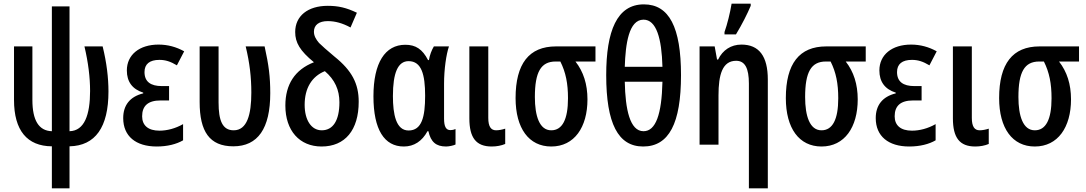

<svg xmlns="http://www.w3.org/2000/svg" viewBox="-20 -795 5967 1055"><path d="M265 240H362V9C504 6 576 -96 576 -292C576 -368 566 -451 544 -540H444C465 -451 475 -370 475 -295C475 -164 444 -76 362 -74V-760H265V-74C193 -76 158 -134 158 -246V-540H57V-246C57 -78 129 8 265 9Z M841 10C900 10 950 -3 986 -24V-113C944 -89 898 -77 856 -77C794 -77 761 -106 761 -156C761 -213 793 -243 862 -243H909V-322H869C808 -322 774 -346 774 -399C774 -443 802 -466 856 -466C889 -466 917 -457 952 -436L992 -513C949 -537 902 -550 851 -550C746 -550 677 -494 677 -408C677 -346 707 -305 767 -286V-282C694 -264 657 -217 657 -146C657 -47 726 10 841 10Z M1262 9C1397 9 1465 -89 1465 -283C1465 -373 1457 -436 1434 -540H1330C1352 -449 1361 -371 1361 -286C1361 -166 1338 -79 1264 -79C1202 -79 1181 -133 1181 -232V-540H1077V-234C1077 -73 1131 9 1262 9Z M1747 10C1876 10 1951 -80 1951 -236C1951 -335 1914 -407 1818 -484C1775 -520 1748 -544 1733 -559C1715 -580 1705 -599 1705 -621C1705 -658 1733 -679 1781 -679C1821 -679 1862 -668 1906 -644L1941 -725C1883 -753 1838 -763 1781 -763C1671 -763 1602 -707 1602 -619C1602 -561 1628 -516 1705 -453C1600 -412 1548 -331 1548 -215C1548 -77 1626 10 1747 10ZM1748 -79C1690 -79 1654 -136 1654 -219C1654 -310 1693 -375 1765 -404C1820 -357 1845 -301 1845 -233C1845 -133 1810 -79 1748 -79Z M2199 10C2255 10 2299 -19 2329 -74H2334C2347 -15 2376 10 2431 10C2448 10 2474 4 2483 -1V-86C2474 -82 2465 -80 2455 -80C2431 -80 2420 -99 2420 -143V-335C2420 -414 2432 -497 2447 -540H2364C2352 -520 2341 -492 2337 -465H2332C2301 -525 2264 -549 2207 -549C2096 -549 2032 -450 2032 -266C2032 -82 2092 10 2199 10ZM2225 -78C2156 -78 2139 -167 2139 -267C2139 -394 2166 -459 2225 -459C2296 -459 2316 -386 2316 -269C2316 -153 2298 -78 2225 -78Z M2682 10C2709 10 2735 5 2756 -4V-88C2741 -83 2721 -79 2706 -79C2678 -79 2663 -99 2663 -147V-540H2559V-145C2559 -38 2596 10 2682 10Z M3009 10C3136 10 3208 -96 3208 -249C3208 -332 3186 -401 3142 -457H3252V-540H3035C2887 -540 2813 -445 2813 -256C2813 -90 2886 10 3009 10ZM3009 -79C2944 -79 2919 -158 2919 -262C2919 -399 2952 -457 3033 -457H3059C3089 -397 3101 -336 3101 -255C3101 -139 3070 -79 3009 -79Z M3514 10C3656 10 3722 -117 3722 -382C3722 -645 3657 -771 3518 -771C3370 -771 3311 -625 3311 -382C3311 -117 3376 10 3514 10ZM3413 -428C3417 -553 3435 -687 3516 -687C3587 -687 3616 -583 3620 -428ZM3516 -74C3441 -74 3416 -194 3413 -346H3620C3616 -166 3583 -74 3516 -74Z M3961 -606H4024C4058 -662 4087 -720 4105 -763V-775H4000C3992 -725 3976 -661 3961 -619ZM4095 240H4199V-358C4199 -486 4151 -550 4054 -550C3997 -550 3951 -520 3926 -468H3920L3907 -540H3824V0H3928V-271C3928 -384 3949 -461 4025 -461C4074 -461 4095 -419 4095 -336Z M4494 10C4621 10 4693 -96 4693 -249C4693 -332 4671 -401 4627 -457H4737V-540H4520C4372 -540 4298 -445 4298 -256C4298 -90 4371 10 4494 10ZM4494 -79C4429 -79 4404 -158 4404 -262C4404 -399 4437 -457 4518 -457H4544C4574 -397 4586 -336 4586 -255C4586 -139 4555 -79 4494 -79Z M4976 10C5035 10 5085 -3 5121 -24V-113C5079 -89 5033 -77 4991 -77C4929 -77 4896 -106 4896 -156C4896 -213 4928 -243 4997 -243H5044V-322H5004C4943 -322 4909 -346 4909 -399C4909 -443 4937 -466 4991 -466C5024 -466 5052 -457 5087 -436L5127 -513C5084 -537 5037 -550 4986 -550C4881 -550 4812 -494 4812 -408C4812 -346 4842 -305 4902 -286V-282C4829 -264 4792 -217 4792 -146C4792 -47 4861 10 4976 10Z M5339 10C5366 10 5392 5 5413 -4V-88C5398 -83 5378 -79 5363 -79C5335 -79 5320 -99 5320 -147V-540H5216V-145C5216 -38 5253 10 5339 10Z M5666 10C5793 10 5865 -96 5865 -249C5865 -332 5843 -401 5799 -457H5909V-540H5692C5544 -540 5470 -445 5470 -256C5470 -90 5543 10 5666 10ZM5666 -79C5601 -79 5576 -158 5576 -262C5576 -399 5609 -457 5690 -457H5716C5746 -397 5758 -336 5758 -255C5758 -139 5727 -79 5666 -79Z"/></svg>

Font: Kathrein 67 Medium Condensed
Style: Regular
Weight: 500
Width: 3
Designer: Lazydogs Typefoundry, based on Open Sans by Ascender Corporation
Foundry: Lazydogs Typefoundry
Version: Version 1.003;PS 001.003;hotconv 1.0.88;makeotf.lib2.5.64775